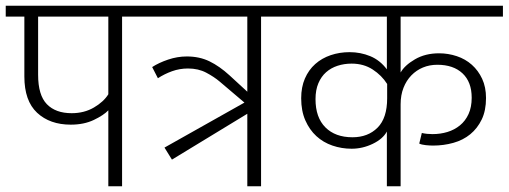

<svg xmlns="http://www.w3.org/2000/svg" viewBox="-30 -650 1775 670"><path d="M496 -592H396V0H348V-265Q332 -248 297.5 -231.5Q263 -215 217 -215Q144 -215 99.5 -256.5Q55 -298 55 -383V-592H-10V-630H496ZM103 -389Q103 -318 133.5 -286.5Q164 -255 220 -255Q264 -255 298 -275Q332 -295 348 -321V-592H103Z M881 0H833V-253L570 -93L544 -135L823 -292L737 -365Q717 -382 689.5 -396.5Q662 -411 626 -411Q597 -411 570.5 -401.5Q544 -392 521 -377L501 -416Q524 -431 556.5 -442Q589 -453 622 -453Q666 -453 701 -436Q736 -419 771 -387L833 -330V-592H476V-630H991V-592H881Z M1321 -357Q1302 -387 1270.5 -407.5Q1239 -428 1197 -428Q1171 -428 1148 -420.5Q1125 -413 1108 -398Q1091 -383 1081 -359.5Q1071 -336 1071 -304Q1071 -240 1105.5 -205.5Q1140 -171 1200 -171Q1254 -171 1287.5 -204.5Q1321 -238 1321 -307ZM1368 0H1320V-191Q1306 -165 1270.5 -148Q1235 -131 1197 -131Q1162 -131 1130 -142Q1098 -153 1074 -175Q1050 -197 1035.5 -230Q1021 -263 1021 -307Q1021 -346 1034 -376Q1047 -406 1070 -426.5Q1093 -447 1124 -457.5Q1155 -468 1190 -468Q1228 -468 1262 -454Q1296 -440 1320 -408V-592H971V-630H1725V-592H1368V-397Q1382 -422 1418 -443Q1454 -464 1502 -464Q1534 -464 1564 -454Q1594 -444 1616.5 -424Q1639 -404 1652.5 -375Q1666 -346 1666 -308Q1666 -264 1651 -233Q1636 -202 1611 -181.5Q1586 -161 1552 -151.5Q1518 -142 1481 -142Q1470 -142 1455.5 -143.5Q1441 -145 1433 -149L1442 -186Q1450 -184 1460 -183Q1470 -182 1479 -182Q1507 -182 1531.5 -189.5Q1556 -197 1575 -212.5Q1594 -228 1605 -252Q1616 -276 1616 -309Q1616 -364 1584 -394Q1552 -424 1496 -424Q1469 -424 1446 -414.5Q1423 -405 1405.5 -387Q1388 -369 1378 -343.5Q1368 -318 1368 -286Z"/></svg>

Font: Ek Mukta ExtraLight
Style: Regular
Weight: 275
Designer: Girish Dalvi and Yashodeep Gholap
Foundry: Ek Type
Version: Version 2.538;PS 1.002;hotconv 16.6.51;makeotf.lib2.5.65220;